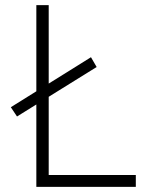

<svg xmlns="http://www.w3.org/2000/svg" viewBox="-20 -725 580 745"><path d="M121 0V-705H169V-46H507V0ZM46 -273 22 -309 333 -503 355 -465Z"/></svg>

Font: Nunito Sans 7pt SemiCondensed ExtraLight
Style: Regular
Weight: 250
Width: 4
Designer: Vernon Adams
Foundry: Vernon Adams
Version: Version 3.101;gftools[0.9.27]